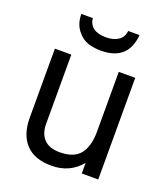

<svg xmlns="http://www.w3.org/2000/svg" viewBox="-136 -822 810 932"><g transform="rotate(20 268.5 -356.0)"><path d="M123 -727.1H182.1Q190.4 -661.1 273.9 -661.1Q313.5 -661.1 337.9 -678.2Q362.3 -695.3 365.2 -727.1H423.8Q412.6 -591.8 272 -591.8Q236.8 -591.8 206.1 -601.6Q175.3 -611.3 149.9 -643.1Q123.5 -675.8 123 -727.1ZM475.1 -524.9V0H390.1V-54.7Q332.5 15.1 237.8 15.1Q149.4 15.1 104.7 -33.2Q60.1 -81.5 60.1 -167V-524.9H145V-167Q145 -117.2 172.1 -88.6Q199.2 -60.1 252.9 -60.1Q327.1 -60.1 358.6 -100.6Q390.1 -141.1 390.1 -216.8V-524.9Z"/></g></svg>

Font: Miedinger*
Style: Book
Weight: 400
Version: Version 001.000